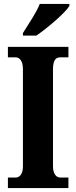

<svg xmlns="http://www.w3.org/2000/svg" viewBox="-20 -951 384 971"><path d="M96 -784V-771H164C221 -810 310 -886 331 -921V-931H181C164 -886 122 -827 96 -784ZM20 0H326V-53H285C266 -53 248 -70 248 -110V-600C248 -647 262 -661 285 -661H326V-714H20V-661H59C76 -661 96 -647 96 -601V-109C96 -67 76 -53 59 -53H20Z"/></svg>

Font: Noto Serif Lao ExtraCondensed ExtraBold
Style: Regular
Weight: 800
Width: 2
Designer: Monotype Design Team
Foundry: Monotype Imaging Inc.
Version: Version 2.003